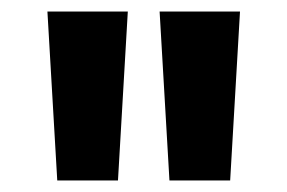

<svg xmlns="http://www.w3.org/2000/svg" viewBox="-20 -735 497 332"><path d="M62 -423ZM79 -423 62 -715H201L184 -423ZM273 -423 256 -715H395L378 -423Z"/></svg>

Font: Rosa Sans
Style: Bold
Weight: 700
Designer: Pentagram / MCKL
Foundry: Pentagram / MCKL
Version: Version 1.005;September 16, 2019;FontCreator 11.5.0.2425 64-